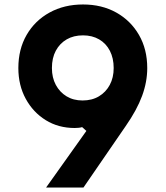

<svg xmlns="http://www.w3.org/2000/svg" viewBox="-20 -838 740 858"><path d="M351 -818Q435 -818 499.5 -782Q564 -746 601 -682Q638 -618 638 -534Q638 -472 615 -409.5Q592 -347 542 -275L353 0H186L366 -253L347 -270Q341 -268 332.5 -267Q324 -266 314 -266Q241 -266 184.5 -301Q128 -336 95 -396.5Q62 -457 62 -534Q62 -618 99 -682Q136 -746 201.5 -782Q267 -818 351 -818ZM488 -534Q488 -578 471 -611Q454 -644 423 -662Q392 -680 351 -680Q309 -680 278 -662Q247 -644 229.5 -611.5Q212 -579 212 -534Q212 -491 229.5 -458.5Q247 -426 277.5 -407.5Q308 -389 349 -389Q391 -389 422 -407.5Q453 -426 470.5 -458.5Q488 -491 488 -534Z"/></svg>

Font: Martian Mono SemiExpanded SemiBold
Style: Regular
Weight: 600
Monospace: yes
Version: Version 0.930